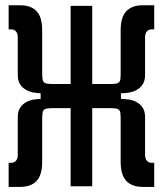

<svg xmlns="http://www.w3.org/2000/svg" viewBox="-20 -716 626 738"><path d="M382.3 -353.5 405.8 -393.1Q424.8 -393.1 432.9 -396.7Q440.9 -400.4 442.4 -410.2Q443.8 -419.9 443.8 -437.5V-599.6Q443.8 -650.4 465.6 -673.1Q487.3 -695.8 528.8 -695.8H572.8V-603H561.5Q552.2 -603 544.9 -595.7Q537.6 -588.4 537.6 -571.8V-427.2Q537.6 -396 516.8 -378.4Q496.1 -360.8 462.4 -358.4ZM13.2 2.4V-90.3H24.4Q33.7 -90.3 41 -97.7Q48.3 -105 48.3 -121.6V-266.1Q48.3 -297.9 69.1 -315.4Q89.8 -333 123.5 -335L203.6 -339.8L180.2 -300.3Q161.1 -300.3 153.3 -296.6Q145.5 -293 143.8 -283.4Q142.1 -273.9 142.1 -255.9V-93.8Q142.1 -43.5 120.6 -20.5Q99.1 2.4 57.1 2.4ZM136.2 -300.3V-393.1H251.5V-300.3ZM203.6 -353.5 123.5 -358.4Q89.8 -360.8 69.1 -378.4Q48.3 -396 48.3 -427.2V-571.8Q48.3 -588.4 41 -595.7Q33.7 -603 24.4 -603H13.2V-695.8H57.1Q99.1 -695.8 120.6 -673.1Q142.1 -650.4 142.1 -599.6V-437.5Q142.1 -419.9 143.8 -410.2Q145.5 -400.4 153.3 -396.7Q161.1 -393.1 180.2 -393.1ZM251.5 0V-693.4H334.5V0ZM528.8 2.4Q487.3 2.4 465.6 -20.5Q443.8 -43.5 443.8 -93.8V-255.9Q443.8 -273.9 442.4 -283.4Q440.9 -293 432.9 -296.6Q424.8 -300.3 405.8 -300.3L382.3 -339.8L462.4 -335Q496.1 -333 516.8 -315.4Q537.6 -297.9 537.6 -266.1V-121.6Q537.6 -105 544.9 -97.7Q552.2 -90.3 561.5 -90.3H572.8V2.4ZM334.5 -300.3V-393.1H444.8V-300.3Z"/></svg>

Font: Cascadia Mono
Style: Regular
Weight: 400
Monospace: yes
Designer: Aaron Bell
Foundry: Saja Typeworks
Version: Version 2102.003